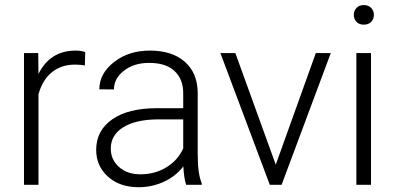

<svg xmlns="http://www.w3.org/2000/svg" viewBox="-20 -741 1590 770"><path d="M320.3 -478.5Q301.8 -481.9 280.8 -481.9Q226.1 -481.9 188.2 -451.4Q150.4 -420.9 134.3 -362.8V0H76.2V-528.3H133.3L134.3 -444.3Q180.7 -538.1 283.2 -538.1Q307.6 -538.1 321.8 -531.7Z M726.6 0Q717.8 -24.9 715.3 -73.7Q684.6 -33.7 637 -12Q589.4 9.8 536.1 9.8Q460 9.8 412.8 -32.7Q365.7 -75.2 365.7 -140.1Q365.7 -217.3 429.9 -262.2Q494.1 -307.1 608.9 -307.1H714.8V-367.2Q714.8 -423.8 679.9 -456.3Q645 -488.8 578.1 -488.8Q517.1 -488.8 477.1 -457.5Q437 -426.3 437 -382.3L378.4 -382.8Q378.4 -445.8 437 -491.9Q495.6 -538.1 581.1 -538.1Q669.4 -538.1 720.5 -493.9Q771.5 -449.7 772.9 -370.6V-120.6Q772.9 -43.9 789.1 -5.9V0ZM543 -42Q601.6 -42 647.7 -70.3Q693.8 -98.6 714.8 -146V-262.2H610.4Q522.9 -261.2 473.6 -230.2Q424.3 -199.2 424.3 -145Q424.3 -100.6 457.3 -71.3Q490.2 -42 543 -42Z M1085.9 -80.6 1246.6 -528.3H1306.6L1109.4 0H1062L863.8 -528.3H923.8Z M1467.8 0H1409.2V-528.3H1467.8ZM1398.9 -681.2Q1398.9 -697.8 1409.7 -709.2Q1420.4 -720.7 1439 -720.7Q1457.5 -720.7 1468.5 -709.2Q1479.5 -697.8 1479.5 -681.2Q1479.5 -664.6 1468.5 -653.3Q1457.5 -642.1 1439 -642.1Q1420.4 -642.1 1409.7 -653.3Q1398.9 -664.6 1398.9 -681.2Z"/></svg>

Font: RobotoDraft Light
Style: Regular
Weight: 300
Version: Version 2.001151; 2014